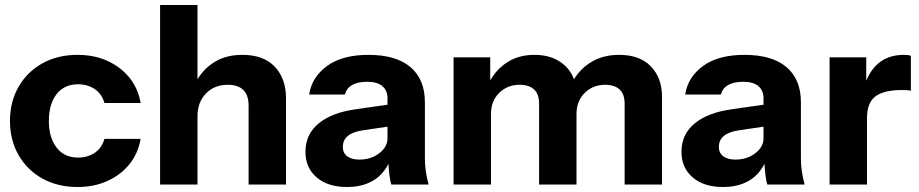

<svg xmlns="http://www.w3.org/2000/svg" viewBox="-20 -740 3685 770"><path d="M291 10Q211 10 150 -24Q89 -58 54.5 -118Q20 -178 20 -255Q20 -332 54.5 -392Q89 -452 150 -486Q211 -520 291 -520Q358 -520 411.5 -495.5Q465 -471 499.5 -428Q534 -385 544 -327H399Q388 -364 359.5 -383Q331 -402 293 -402Q238 -402 207 -362.5Q176 -323 176 -255Q176 -188 207 -148Q238 -108 293 -108Q331 -108 359.5 -127Q388 -146 399 -183H544Q534 -125 499.5 -82Q465 -39 411.5 -14.5Q358 10 291 10Z M622 0V-720H772V-422Q799 -467 844 -493.5Q889 -520 952 -520Q1037 -520 1082 -472.5Q1127 -425 1127 -345V0H977V-316Q977 -400 893 -400Q840 -400 806 -365Q772 -330 772 -274V0Z M1371 10Q1295 10 1250 -28.5Q1205 -67 1205 -131Q1205 -202 1258.5 -245.5Q1312 -289 1408 -302L1534 -320V-346Q1534 -377 1513.5 -394.5Q1493 -412 1453 -412Q1377 -412 1363 -361H1220Q1230 -430 1291 -475Q1352 -520 1458 -520Q1568 -520 1626 -471Q1684 -422 1684 -330V-105Q1684 -80 1687.5 -54.5Q1691 -29 1699 0H1549Q1540 -34 1538 -83Q1490 10 1371 10ZM1355 -151Q1355 -126 1373 -113Q1391 -100 1421 -100Q1468 -100 1501 -125.5Q1534 -151 1534 -185V-232L1433 -217Q1355 -205 1355 -151Z M1799 0V-510H1946V-417Q1972 -464 2017 -492Q2062 -520 2123 -520Q2184 -520 2225 -493Q2266 -466 2282 -422Q2309 -467 2355 -493.5Q2401 -520 2463 -520Q2546 -520 2590.5 -473.5Q2635 -427 2635 -352V0H2485V-324Q2485 -363 2464.5 -381.5Q2444 -400 2407 -400Q2358 -400 2325 -367.5Q2292 -335 2292 -282V0H2142V-324Q2142 -363 2121.5 -381.5Q2101 -400 2064 -400Q2015 -400 1982 -367.5Q1949 -335 1949 -282V0Z M2879 10Q2803 10 2758 -28.5Q2713 -67 2713 -131Q2713 -202 2766.5 -245.5Q2820 -289 2916 -302L3042 -320V-346Q3042 -377 3021.5 -394.5Q3001 -412 2961 -412Q2885 -412 2871 -361H2728Q2738 -430 2799 -475Q2860 -520 2966 -520Q3076 -520 3134 -471Q3192 -422 3192 -330V-105Q3192 -80 3195.5 -54.5Q3199 -29 3207 0H3057Q3048 -34 3046 -83Q2998 10 2879 10ZM2863 -151Q2863 -126 2881 -113Q2899 -100 2929 -100Q2976 -100 3009 -125.5Q3042 -151 3042 -185V-232L2941 -217Q2863 -205 2863 -151Z M3307 0V-510H3454V-416Q3497 -520 3605 -520Q3624 -520 3633 -516V-376Q3623 -379 3597 -379Q3525 -379 3491 -353.5Q3457 -328 3457 -266V0Z"/></svg>

Font: Instrument Sans
Style: Bold
Weight: 700
Designer: Rodrigo Fuenzalida
Foundry: fragTYPE
Version: Version 1.000; ttfautohint (v1.8.4.7-5d5b);gftools[0.9.28]